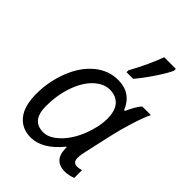

<svg xmlns="http://www.w3.org/2000/svg" viewBox="-234 -917 1037 1037"><g transform="rotate(45 284.5 -398.5)"><path d="M131.8 -168.9Q131.8 -58.1 221.7 -58.1Q265.6 -58.1 312 -103Q358.4 -148.4 386.7 -220.7Q415 -293 415 -354.5Q415 -416 387.7 -446.3Q360.4 -476.1 313.5 -476.1Q266.6 -476.1 223.6 -435.5Q181.6 -395.5 156.7 -324.2Q131.8 -252.9 131.8 -168.9ZM308.1 -544.9Q407.7 -544.9 445.8 -452.1H452.1Q478.5 -510.7 501 -535.2H566.9Q548.8 -498 527.3 -429.7Q505.9 -361.3 493.2 -304.2L458 -147Q450.2 -113.8 450.2 -91.8Q450.2 -56.2 481.9 -56.2Q495.6 -56.2 514.2 -62V-2.9Q504.9 2 485.8 5.9Q466.8 9.8 455.1 9.8Q368.2 9.8 368.2 -84.5V-90.8H363.8Q281.7 9.8 192.9 9.8Q126 9.8 86.9 -38.1Q47.9 -85.9 47.9 -179.7Q47.9 -273.4 82 -360.4Q116.2 -447.3 175.8 -496.1Q235.4 -544.9 308.1 -544.9ZM485.8 -807.1V-793Q473.6 -763.7 434.6 -705.1Q395.5 -646.5 360.8 -606H310.1V-620.1Q367.2 -724.6 397 -807.1Z"/></g></svg>

Font: OpenSans-Italic
Style: Italic
Weight: 400
Italic angle: -12°
Foundry: Ascender Corporation
Version: Version 1.10